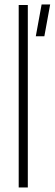

<svg xmlns="http://www.w3.org/2000/svg" viewBox="-20 -822 240 842"><path d="M62 0V-800H102V0ZM137 -663 162.5 -802.5H200L174.5 -663Z"/></svg>

Font: Big Shoulders Stencil Text SC Thin
Style: Regular
Weight: 100
Designer: Patric King
Foundry: XO Type Co
Version: Version 2.001